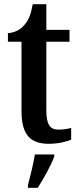

<svg xmlns="http://www.w3.org/2000/svg" viewBox="-20 -679 379 920"><path d="M214 10C264 10 303 -2 321 -10V-66C302 -61 283 -58 259 -58C218 -58 202 -85 202 -151V-479H313V-536H202V-659H137C128 -609 116 -581 98 -561C81 -539 54 -523 18 -520V-479H83V-147C83 -30 128 10 214 10ZM114 208V221H161C188 179 225 113 240 71V61H147C140 107 125 166 114 208Z"/></svg>

Font: Noto Serif Georgian Condensed SemiBold
Style: Regular
Weight: 600
Width: 3
Designer: Monotype Design Team, Akaki Razmadze
Foundry: Google LLC
Version: Version 2.003